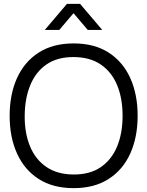

<svg xmlns="http://www.w3.org/2000/svg" viewBox="-20 -960 763 995"><path d="M212.3 -805 327 -940H395L509.7 -805H434.7L361 -891.7L287.3 -805ZM361.7 15Q254 15 180.1 -32.7Q106.2 -80.3 68.1 -164.8Q30 -249.3 30 -360Q30 -470.7 68.1 -555.2Q106.2 -639.7 180.1 -687.3Q254 -735 361.7 -735Q469.3 -735 543.2 -687.3Q617.2 -639.7 655.2 -555.2Q693.3 -470.7 693.3 -360Q693.3 -249.3 655.2 -164.8Q617.2 -80.3 543.2 -32.7Q469.3 15 361.7 15ZM361.7 -55.7Q446.2 -55.3 502.5 -94Q558.8 -132.7 587.1 -201.3Q615.3 -270 615.3 -360Q615.3 -450 587.1 -518.5Q558.8 -587 502.5 -625.5Q446.2 -664 361.7 -664.3Q277.2 -664.7 221.2 -626.2Q165.2 -587.7 136.9 -518.8Q108.7 -450 108 -360Q107.3 -270 135.6 -201.7Q163.8 -133.3 220.5 -94.7Q277.2 -56 361.7 -55.7Z"/></svg>

Font: Manrope ExtraLight
Style: Regular
Weight: 200
Designer: Mikhail Sharanda
Foundry: Mikhail Sharanda
Version: Version 4.505